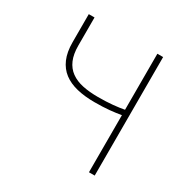

<svg xmlns="http://www.w3.org/2000/svg" viewBox="-152 -793 904 926"><g transform="rotate(30 300.0 -330.0)"><path d="M464 0V-318Q437 -313 401 -309.5Q365 -306 318 -306Q263 -306 219.5 -316.5Q176 -327 145.5 -350Q115 -373 98.5 -411Q82 -449 82 -504V-660H114V-504Q114 -456 128 -423.5Q142 -391 169 -371.5Q196 -352 234 -344Q272 -336 320 -336Q366 -336 402 -339.5Q438 -343 464 -348V-660H496V0Z"/></g></svg>

Font: Source Code Pro ExtraLight
Style: Regular
Weight: 200
Monospace: yes
Designer: Paul D. Hunt, Teo Tuominen
Foundry: Adobe Systems Incorporated
Version: Version 2.030;PS 1.000;hotconv 16.6.51;makeotf.lib2.5.65220